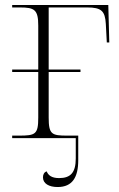

<svg xmlns="http://www.w3.org/2000/svg" viewBox="-20 -556 480 773"><path d="M29 0H285V82C285 139 264 161 218 161C187 161 174 149 168 134C158 137 153 146 153 158C153 183 177 197 212 197C272 197 295 157 295 89V-10H251C188 -10 176 -15 176 -83V-266H304V-276H176V-526H331C388 -526 403 -512 406 -460L410 -385H420L416 -536H29V-526H60C119 -526 134 -517 134 -453V-276H29V-266H134V-83C134 -15 123 -10 56 -10H29Z"/></svg>

Font: Noto Serif Display ExtraLight
Style: Regular
Weight: 200
Designer: Monotype Design Team
Foundry: Monotype Imaging Inc.
Version: Version 2.009